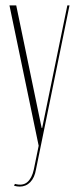

<svg xmlns="http://www.w3.org/2000/svg" viewBox="-20 -515 292 710"><path d="M40 -495 134 -42H136L229 -495H237L113 112Q108 142 92 158.5Q76 175 53 175Q43 175 32 172L35 165Q64 173 81 158.5Q98 144 105 112L123 24L15 -495Z"/></svg>

Font: Moniqa Thin Display
Style: Regular
Weight: 100
Designer: Rajesh Rajput
Foundry: Rajesh Rajput
Version: Version 1.000